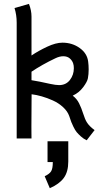

<svg xmlns="http://www.w3.org/2000/svg" viewBox="-20 -717 558 994"><path d="M226.1 14.2H333.5V119.1Q333.5 172.4 310.3 204.1Q287.1 235.8 237.8 257.3L211.4 195.3Q235.4 184.1 244.4 170.2Q253.4 156.2 253.4 122.1H226.1ZM286.1 -276.4Q321.3 -276.4 341.8 -302.7Q362.3 -329.1 362.3 -363.8Q362.3 -377.9 358.9 -388.2Q354.5 -402.8 341.6 -414.3Q328.6 -425.8 307.6 -425.8Q288.1 -425.8 266.1 -415Q197.3 -382.3 143.1 -345.7V-301.8Q181.2 -295.9 239.7 -282.7Q269 -276.4 286.1 -276.4ZM143.1 -429.7Q179.2 -454.1 224.1 -475.1Q269 -496.1 303.2 -496.1Q354 -496.1 392.8 -468.3Q431.6 -440.4 436.5 -397.5Q439 -378.9 439 -357.4Q439 -332.5 435.1 -312Q432.1 -294.4 410.9 -265.9Q389.6 -237.3 356.4 -221.7Q377.4 -206.1 389.4 -182.1Q401.4 -158.2 410.6 -128.9Q419.9 -99.6 429.2 -84.5Q441.9 -63.5 469.7 -43.5L428.7 9.3Q412.1 1.5 398.4 -11Q384.8 -23.4 376.7 -33.2Q368.7 -43 360.1 -60.8Q351.6 -78.6 349.1 -85.2Q346.7 -91.8 340.3 -110.8Q338.9 -114.3 338.4 -116.2Q329.6 -141.1 306.4 -162.4Q283.2 -183.6 253.9 -196.8Q224.6 -210 196.5 -218Q168.5 -226.1 143.6 -229Q142.6 -136.2 142.6 -63Q142.6 -49.8 142.8 -28.3Q143.1 -6.8 143.1 0H66.4V-599.6Q66.4 -639.6 55.2 -675.3L129.9 -696.8Q143.1 -663.1 143.1 -631.3Z"/></svg>

Font: FantasqueSansM Nerd Font
Style: Regular
Weight: 400
Monospace: yes
Designer: Jany Belluz
Version: Version 1.8.0 ; ttfautohint (v1.8.2);Nerd Fonts 3.4.0